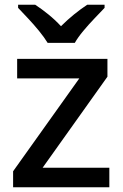

<svg xmlns="http://www.w3.org/2000/svg" viewBox="-20 -786 515 806"><path d="M439 0H35V-67L313 -457H52V-539H431V-464L159 -82H439ZM180 -606Q166 -629 144 -656Q122 -683 98 -708.5Q74 -734 56 -753V-766H128Q154 -749 182.5 -726Q211 -703 236 -676Q263 -703 291.5 -726Q320 -749 346 -766H419V-753Q401 -734 376.5 -708.5Q352 -683 329.5 -656Q307 -629 294 -606Z"/></svg>

Font: Noto Sans Arabic Med
Style: Regular
Weight: 500
Designer: Monotype Design Team, Nadine Chahine, Nizar Qandah and Khaled Hosny
Foundry: Monotype Imaging Inc.
Version: Version 2.012; ttfautohint (v1.8.4.7-5d5b)